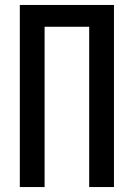

<svg xmlns="http://www.w3.org/2000/svg" viewBox="-20 -755 540 775"><path d="M60 0V-735H440V0H340V-647H160V0Z"/></svg>

Font: Iosevka Semibold
Style: Regular
Weight: 600
Monospace: yes
Designer: Belleve Invis
Foundry: Belleve Invis
Version: Version 33.2.3; ttfautohint (v1.8.4)